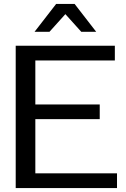

<svg xmlns="http://www.w3.org/2000/svg" viewBox="-20 -958 640 978"><path d="M470 -796H394L313 -886L232 -796H156L266 -938H360ZM576 0H60V-725H565V-650H160V-426H488V-351H160V-75H576Z"/></svg>

Font: Edlo
Style: Regular
Weight: 400
Monospace: yes
Version: Version 0.01